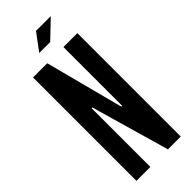

<svg xmlns="http://www.w3.org/2000/svg" viewBox="-285 -928 965 965"><g transform="rotate(-45 197.5 -445.0)"><path d="M40 0V-735H141L241 -352L250 -318H256V-735H355V0H264L154 -383L145 -417H139V0ZM149 -800 216 -890H321L227 -800Z"/></g></svg>

Font: League Gothic
Style: Regular
Weight: 400
Designer: The League of Moveable Type
Version: Version 2.001